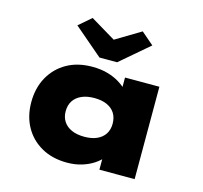

<svg xmlns="http://www.w3.org/2000/svg" viewBox="-115 -938 1134 1074"><g transform="rotate(15 452.0 -400.5)"><path d="M362 9Q277 9 214 -26.5Q151 -62 116.5 -124Q82 -186 82 -267Q82 -349 117 -412Q152 -475 214.5 -510.5Q277 -546 362 -546Q410 -546 449.5 -535Q489 -524 519 -505.5Q549 -487 569.5 -465Q590 -443 599 -422L553 -417V-535H752V0H548V-144L591 -130Q585 -104 565 -79Q545 -54 515.5 -34.5Q486 -15 447 -3Q408 9 362 9ZM418 -156Q461 -156 491 -169.5Q521 -183 537 -208Q553 -233 553 -267Q553 -303 537 -328Q521 -353 491 -366.5Q461 -380 418 -380Q375 -380 344.5 -366.5Q314 -353 297.5 -328Q281 -303 281 -267Q281 -233 297.5 -208Q314 -183 344.5 -169.5Q375 -156 418 -156ZM386 -606 220 -748 292 -810 452 -714H422L582 -810L654 -748L488 -606Z"/></g></svg>

Font: Lexend Mega Black
Style: Regular
Weight: 900
Version: Version 1.007